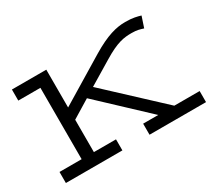

<svg xmlns="http://www.w3.org/2000/svg" viewBox="-97 -650 920 827"><g transform="rotate(-30 363.0 -236.5)"><path d="M23 -410H133V-55H23V0H304V-55H194V-216L284 -271L514 -55H439V0H720V-55H594L331 -300L447 -370C519 -414 553 -418 591 -418C619 -418 632 -413 648 -408L666 -462C649 -467 628 -473 591 -473C547 -473 498 -461 420 -414L194 -277V-465H23Z"/></g></svg>

Font: Stint Ultra Expanded
Style: Regular
Weight: 400
Width: 7
Designer: Astigmatic (AOETI)
Foundry: Astigmatic (AOETI)
Version: Version 1.000